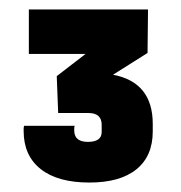

<svg xmlns="http://www.w3.org/2000/svg" viewBox="-20 -820 383 406"><path d="M169 -434Q102 -434 66 -462.5Q30 -491 30 -543Q30 -545 30 -548Q30 -551 31 -554H138Q137 -552 137 -549Q137 -546 137 -544Q137 -520 166 -520Q195 -520 195 -541V-556Q195 -581 167 -581H103L100 -659L161 -706H41V-800H293L292 -708L219 -662Q303 -646 303 -558V-542Q303 -490 268.5 -462Q234 -434 169 -434Z"/></svg>

Font: Big Shoulders Display Black
Style: Regular
Weight: 900
Designer: Patric King
Foundry: XO Type Co
Version: Version 1.000; ttfautohint (v1.8.2)